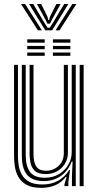

<svg xmlns="http://www.w3.org/2000/svg" viewBox="-20 -921 487 950"><path d="M184 8.5Q137.5 8.5 110.4 -7.1Q83.2 -22.8 70.2 -47Q57.2 -71.2 53.4 -98Q49.5 -124.8 49.5 -147V-600H68.8V-150Q68.8 -129 72.2 -104.5Q75.8 -80 87.5 -58Q99.2 -36 123.6 -22.1Q148 -8.2 189.8 -8.2Q236 -8.2 269 -27.4Q302 -46.5 322 -79.5H326.5L318.2 -21V0H298.8V-8.2L309.5 -46H305.8Q283.5 -17.2 252.9 -4.4Q222.2 8.5 184 8.5ZM374.2 0V-600H393.8V0ZM205.8 -59.8Q168.8 -59.8 152 -76.1Q135.2 -92.5 130.9 -115.1Q126.5 -137.8 126.5 -156.2V-600H145.8V-157.2Q145.8 -138.2 149.9 -119.6Q154 -101 167.2 -88.6Q180.5 -76.2 208.5 -76.2Q244.8 -76.2 270.2 -100.6Q295.8 -125 295.8 -164V-600H316V-165.5Q316 -121.5 285 -90.6Q254 -59.8 205.8 -59.8ZM195 -25Q139.2 -25.5 113.6 -56.6Q88 -87.8 88 -151V-600H107.2V-153.2Q107.2 -98.5 128.9 -70Q150.5 -41.5 201.2 -41.5Q241.8 -41.5 271.8 -59.5Q301.8 -77.5 318.2 -106.1Q334.8 -134.8 334.8 -166.8V-600H354.8V0H336V-51L339.2 -121.8H334.5Q317 -74.8 280.4 -49.8Q243.8 -24.8 195 -25ZM241.8 -710V-726.5H328.2V-710ZM114.8 -710V-726.5H201.2V-710ZM114.8 -677.5V-693.8H201.2V-677.5ZM241.8 -677.5V-693.8H328.2V-677.5ZM114.8 -645V-661.2H201.2V-645ZM241.8 -645V-661.2H328.2V-645ZM84 -901.2H104.2L187.2 -771H167.5ZM123.8 -901.2H144.5L197.5 -812L215.5 -783.8H226.5L244.2 -812L297.5 -901.2H318.2L238 -771H204ZM162.8 -901.2H183.8L215 -837.8L218.5 -822.8H223.5L227 -837.8L258.8 -901.2H279.8L239 -827.2L227.5 -804H214.5L203.2 -827.2ZM337.8 -901.2H358L274.5 -771H254.8Z"/></svg>

Font: Big Shoulders Inline Text SemiBold
Style: Regular
Weight: 600
Designer: Patric King
Foundry: XO Type Co
Version: Version 1.000